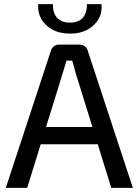

<svg xmlns="http://www.w3.org/2000/svg" viewBox="-20 -905 668 925"><path d="M365 -690Q378 -690 388 -682.5Q398 -675 402 -663L620 0H516L344 -555Q340 -570 336 -585Q332 -600 328 -613H300Q296 -600 292 -585Q288 -570 283 -555L111 0H8L226 -663Q230 -675 240 -682.5Q250 -690 263 -690ZM489 -293V-210H137V-293ZM399 -885H469Q473 -845 455 -813.5Q437 -782 402 -762.5Q367 -743 318 -743Q268 -743 232.5 -762.5Q197 -782 179 -813.5Q161 -845 164 -885H235Q234 -841 256 -818.5Q278 -796 318 -796Q357 -796 378 -818.5Q399 -841 399 -885Z"/></svg>

Font: Exo 2 Medium
Style: Regular
Weight: 500
Designer: Natanael Gama
Foundry: Natanael Gama
Version: Version 2.010